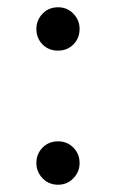

<svg xmlns="http://www.w3.org/2000/svg" viewBox="-20 -489 318 523"><path d="M196.8 -44.9Q196.8 -21 179.9 -3.4Q163.1 14.2 138.2 14.2Q112.8 14.2 95.9 -3.4Q79.1 -21 79.1 -44.9Q79.1 -69.8 95.9 -86.9Q112.8 -104 138.2 -104Q163.1 -104 179.9 -86.9Q196.8 -69.8 196.8 -44.9ZM196.8 -410.2Q196.8 -384.8 179.9 -367.9Q163.1 -351.1 138.2 -351.1Q112.8 -351.1 95.9 -367.9Q79.1 -384.8 79.1 -410.2Q79.1 -434.1 95.9 -451.7Q112.8 -469.2 138.2 -469.2Q163.1 -469.2 179.9 -451.7Q196.8 -434.1 196.8 -410.2Z"/></svg>

Font: Times New Roman
Style: Regular
Weight: 400
Designer: Steve Matteson
Foundry: Ascender Corporation
Version: Version 2.00.3